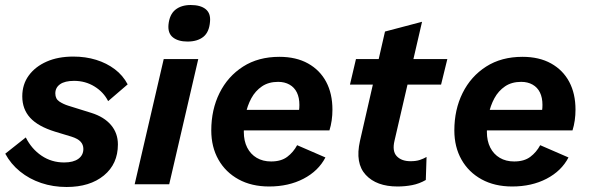

<svg xmlns="http://www.w3.org/2000/svg" viewBox="-20 -736 2359 767"><path d="M246 11Q192 11 144.5 -5Q97 -21 60 -51Q23 -81 1 -122L83 -187Q106 -141 146 -114Q186 -87 236 -87Q273 -87 293 -101.5Q313 -116 313 -141Q313 -158 302 -170Q291 -182 266 -190L200 -210Q132 -231 100.5 -265.5Q69 -300 69 -351Q69 -399 95 -434.5Q121 -470 166.5 -490Q212 -510 273 -510Q322 -510 364 -497Q406 -484 438.5 -459.5Q471 -435 490 -399L412 -332Q394 -368 357.5 -390.5Q321 -413 276 -413Q239 -413 220 -399.5Q201 -386 201 -363Q201 -341 217 -330.5Q233 -320 252 -314L345 -285Q396 -269 423.5 -236.5Q451 -204 451 -159Q451 -81 395 -35Q339 11 246 11Z M772 -500 656 0H518L634 -500ZM729 -570Q692 -570 671 -586.5Q650 -603 653 -637Q657 -678 680.5 -697Q704 -716 742 -716Q781 -716 801.5 -699.5Q822 -683 819 -650Q816 -608 792.5 -589Q769 -570 729 -570Z M1055 9Q985 9 933 -19.5Q881 -48 852.5 -98.5Q824 -149 824 -215Q824 -298 857 -364.5Q890 -431 951 -470Q1012 -509 1096 -509Q1163 -509 1210.5 -482.5Q1258 -456 1283 -409Q1308 -362 1308 -298Q1308 -276 1305 -255Q1302 -234 1296 -215H909L910 -297H1212L1170 -272Q1173 -284 1174.5 -294.5Q1176 -305 1176 -317Q1176 -346 1166 -366.5Q1156 -387 1136.5 -398Q1117 -409 1091 -409Q1053 -409 1026.5 -391Q1000 -373 984 -343.5Q968 -314 961 -278.5Q954 -243 954 -209Q954 -173 967.5 -146.5Q981 -120 1005.5 -105.5Q1030 -91 1063 -91Q1103 -91 1127.5 -109.5Q1152 -128 1167 -156L1280 -107Q1252 -53 1192.5 -22Q1133 9 1055 9Z M1568 9Q1484 9 1441 -37.5Q1398 -84 1418 -173L1518 -610L1666 -649L1556 -174Q1546 -132 1565 -112Q1584 -92 1620 -92Q1642 -92 1657 -97Q1672 -102 1684 -109L1681 -17Q1655 -2 1626.5 3.5Q1598 9 1568 9ZM1378 -398 1402 -500H1767L1742 -398Z M2026 9Q1956 9 1904 -19.5Q1852 -48 1823.5 -98.5Q1795 -149 1795 -215Q1795 -298 1828 -364.5Q1861 -431 1922 -470Q1983 -509 2067 -509Q2134 -509 2181.5 -482.5Q2229 -456 2254 -409Q2279 -362 2279 -298Q2279 -276 2276 -255Q2273 -234 2267 -215H1880L1881 -297H2183L2141 -272Q2144 -284 2145.5 -294.5Q2147 -305 2147 -317Q2147 -346 2137 -366.5Q2127 -387 2107.5 -398Q2088 -409 2062 -409Q2024 -409 1997.5 -391Q1971 -373 1955 -343.5Q1939 -314 1932 -278.5Q1925 -243 1925 -209Q1925 -173 1938.5 -146.5Q1952 -120 1976.5 -105.5Q2001 -91 2034 -91Q2074 -91 2098.5 -109.5Q2123 -128 2138 -156L2251 -107Q2223 -53 2163.5 -22Q2104 9 2026 9Z"/></svg>

Font: Kantumruy Pro SemiBold
Style: Italic
Weight: 600
Italic angle: -13°
Version: Version 1.002